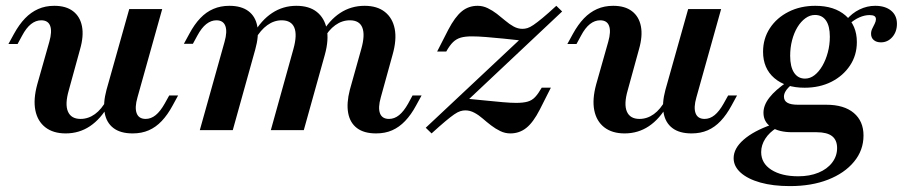

<svg xmlns="http://www.w3.org/2000/svg" viewBox="-20 -448 3109 661"><path d="M206.1 11.3Q163.1 11.3 136.1 -9.7Q109.2 -30.7 101.7 -68.3Q94.2 -105.9 108.3 -157.7L149.8 -304.2Q159.8 -339.6 152.8 -358.8Q145.7 -378.1 121.9 -378.1Q103.3 -378.1 86.8 -365.1Q70.3 -352 56.2 -325.4L40.5 -296.5H9L28 -331.2Q45.8 -363.6 66.1 -384.7Q86.5 -405.9 111.4 -416.9Q136.2 -428 166.8 -428Q207.6 -428 231.7 -409.3Q255.9 -390.7 262.3 -357.2Q268.7 -323.7 255.7 -278.6L216.9 -137.5Q203 -89.4 213.9 -64Q224.8 -38.6 257.3 -38.6Q283.9 -38.6 306.8 -55.1Q329.6 -71.5 347.5 -104.5L354.4 -87Q327 -38.5 289.8 -13.6Q252.6 11.3 206.1 11.3ZM436.7 11.3Q394.7 11.3 370.5 -7.2Q346.4 -25.6 340.4 -59.3Q334.4 -93 346.6 -138.5L424.9 -416.7H538.4L453.3 -112.9Q443.2 -77.9 450.5 -58.2Q457.8 -38.6 481.6 -38.6Q499.8 -38.6 515.9 -51.6Q532 -64.7 546.9 -91.2L562.6 -119.4H593.2L574.3 -84.7Q557.3 -53.1 536.9 -31.5Q516.6 -10 492.1 0.6Q467.7 11.3 436.7 11.3Z M1274.8 11.3Q1233.2 11.3 1209.1 -6.9Q1184.9 -25.2 1178.7 -58.9Q1172.5 -92.5 1184.3 -138.5L1223.8 -279.5Q1237.4 -327.6 1227.4 -352.9Q1217.5 -378.1 1184.6 -378.1Q1157.6 -378.1 1134.4 -361.4Q1111.1 -344.7 1093.7 -313L1086 -330.5Q1113.4 -378.6 1151 -403.3Q1188.5 -428 1235.1 -428Q1278.5 -428 1305 -407Q1331.6 -386 1338.9 -348.6Q1346.2 -311.2 1331.6 -259.8L1291 -112.9Q1280.9 -77.1 1288.2 -57.8Q1295.5 -38.6 1319.3 -38.6Q1337.9 -38.6 1354 -51.6Q1370.1 -64.7 1385 -91.2L1400.3 -119.4H1431.4L1412.4 -84.7Q1395.4 -53.1 1374.8 -31.5Q1354.3 -10 1330 0.6Q1305.8 11.3 1274.8 11.3ZM667.9 0 753 -303.8Q763.1 -339.2 755.8 -358.7Q748.5 -378.1 725.1 -378.1Q706.9 -378.1 690.4 -365.3Q673.9 -352.4 659.4 -325.4L644.1 -297.3H613.1L632 -332Q649 -363.9 669.4 -385.3Q689.7 -406.7 714.6 -417.3Q739.4 -428 769.6 -428Q810.8 -428 835.2 -409.7Q859.5 -391.5 865.7 -358Q871.9 -324.5 858.9 -278.1L781.4 0ZM912.4 0 990.2 -279.5Q1003.7 -328 993.2 -353.1Q982.7 -378.1 949.7 -378.1Q923.5 -378.1 900.3 -361.4Q877 -344.7 858.8 -313L851.9 -330.5Q879.3 -378.6 916.9 -403.3Q954.4 -428 1000.2 -428Q1044.4 -428 1070.7 -407Q1097.1 -386 1104.8 -348.4Q1112.5 -310.8 1098.4 -259.8L1025.9 0Z M1465.8 11.3 1445.7 -8.2 1778.6 -320.5 1783.2 -307.6Q1747.9 -311.6 1714.2 -315Q1680.5 -318.4 1652.5 -320.6Q1624.5 -322.8 1604.6 -322.8Q1581.1 -322.8 1566.1 -318.4Q1551.1 -314 1539.6 -302.9Q1528.1 -291.8 1516.3 -270.5H1484.9L1523.3 -345.7Q1546.3 -389.6 1569.6 -408.8Q1592.8 -428 1624.4 -428Q1642.2 -428 1658.9 -420Q1675.5 -412 1690.6 -400.4Q1705.6 -388.7 1719.8 -376.7Q1734 -364.6 1748.6 -356.6Q1763.2 -348.7 1778.6 -348.7Q1787.1 -348.7 1795.8 -351.3Q1804.6 -354 1816.7 -362.2Q1828.8 -370.4 1847.8 -386.1Q1866.9 -401.8 1895.2 -428L1915.3 -408.5L1582 -94.9L1577.9 -109.1Q1613.1 -105.9 1647.4 -102.3Q1681.7 -98.7 1710.1 -96.3Q1738.5 -93.8 1756.8 -93.8Q1781.1 -93.8 1796.3 -98.1Q1811.5 -102.3 1822.4 -114Q1833.3 -125.7 1845 -146.2H1876.5L1838.5 -71Q1815.9 -26.7 1792 -7.7Q1768.2 11.3 1737 11.3Q1718.8 11.3 1702.4 3.3Q1685.9 -4.6 1670.7 -16.3Q1655.5 -28 1641.7 -40Q1627.9 -52.1 1612.9 -60Q1597.8 -68 1582.1 -68Q1573.6 -68 1564.9 -65.3Q1556.1 -62.7 1543.8 -54.3Q1531.6 -45.9 1513.1 -30.4Q1494.6 -14.9 1465.8 11.3Z M2130.3 11.3Q2087.3 11.3 2060.3 -9.7Q2033.4 -30.7 2025.9 -68.3Q2018.4 -105.9 2032.5 -157.7L2074 -304.2Q2084 -339.6 2076.9 -358.8Q2069.9 -378.1 2046.1 -378.1Q2027.5 -378.1 2011 -365.1Q1994.4 -352 1980.4 -325.4L1964.7 -296.5H1933.2L1952.2 -331.2Q1970 -363.6 1990.3 -384.7Q2010.7 -405.9 2035.5 -416.9Q2060.4 -428 2091 -428Q2131.8 -428 2155.9 -409.3Q2180.1 -390.7 2186.5 -357.2Q2192.9 -323.7 2179.9 -278.6L2141.1 -137.5Q2127.2 -89.4 2138.1 -64Q2149 -38.6 2181.5 -38.6Q2208.1 -38.6 2231 -55.1Q2253.8 -71.5 2271.7 -104.5L2278.6 -87Q2251.2 -38.5 2214 -13.6Q2176.8 11.3 2130.3 11.3ZM2360.9 11.3Q2318.9 11.3 2294.7 -7.2Q2270.6 -25.6 2264.6 -59.3Q2258.6 -93 2270.8 -138.5L2349.1 -416.7H2462.6L2377.5 -112.9Q2367.4 -77.9 2374.7 -58.2Q2382 -38.6 2405.8 -38.6Q2424 -38.6 2440.1 -51.6Q2456.2 -64.7 2471.1 -91.2L2486.8 -119.4H2517.4L2498.5 -84.7Q2481.5 -53.1 2461.1 -31.5Q2440.8 -10 2416.3 0.6Q2391.9 11.3 2360.9 11.3Z M2699.7 192.7Q2641.4 192.7 2597.8 180.5Q2554.3 168.2 2530 146.5Q2505.7 124.7 2505.7 96.6Q2505.7 63 2540 33Q2574.3 2.9 2636.7 -19L2653.3 -7.4Q2628.7 7.7 2614.6 29.6Q2600.5 51.5 2600.5 75.7Q2600.5 114.1 2635.5 136.5Q2670.6 158.9 2728.2 158.9Q2767.4 158.9 2797.6 146.5Q2827.9 134.1 2844.9 111.7Q2861.9 89.4 2861.9 61.8Q2861.9 34.1 2844.5 20.6Q2827.2 7.2 2791.3 7.2H2707.6Q2661.5 7.2 2635 -10.5Q2608.4 -28.1 2608.4 -59.8Q2608.4 -85.9 2628.8 -112Q2649.1 -138.2 2691.1 -166.9L2706.1 -158Q2691.5 -145 2685.2 -135Q2678.9 -125 2678.9 -115.5Q2678.9 -101.1 2690.7 -94.3Q2702.5 -87.4 2727.7 -87.4H2824.8Q2885.9 -87.4 2919.4 -59.1Q2952.8 -30.8 2952.8 18.5Q2952.8 69.4 2920.1 108.8Q2887.5 148.3 2830.7 170.5Q2773.9 192.7 2699.7 192.7ZM2749.9 -146Q2684.1 -146 2645.6 -179.3Q2607 -212.6 2607 -269.9Q2607 -315.1 2630.5 -351Q2654 -386.8 2694.8 -407.4Q2735.5 -428 2787 -428Q2852.7 -428 2891.3 -394.3Q2929.9 -360.5 2929.9 -303.3Q2929.9 -257.7 2906.1 -222.2Q2882.4 -186.7 2842.1 -166.3Q2801.7 -146 2749.9 -146ZM2751.5 -177.4Q2769 -177.4 2784.2 -189.2Q2799.3 -200.9 2811.1 -221.2Q2822.9 -241.4 2829.9 -267.5Q2836.9 -293.5 2836.9 -321.7Q2836.9 -358.2 2823.6 -377.4Q2810.3 -396.5 2785.7 -396.5Q2768.2 -396.5 2752.7 -385.1Q2737.1 -373.8 2725.3 -354.3Q2713.5 -334.9 2706.9 -309.4Q2700.3 -283.9 2700.3 -255.8Q2700.3 -218.1 2713.8 -197.7Q2727.3 -177.4 2751.5 -177.4ZM3012.8 -302.2Q2997.4 -302.2 2988.1 -310.1Q2978.8 -318 2978.8 -331.7Q2978.8 -341.2 2983.1 -349.8Q2987.4 -358.5 2991.5 -366.7Q2995.6 -374.9 2995.6 -381.9Q2995.6 -389.2 2990.4 -392.6Q2985.1 -396.1 2973.5 -396.1Q2956.6 -396.1 2938.5 -388.1Q2920.3 -380.1 2903.4 -364.6L2892.8 -378.6Q2913.4 -403.1 2939.3 -415.5Q2965.2 -428 2993 -428Q3027.4 -428 3047.7 -411.4Q3067.9 -394.8 3067.9 -366Q3067.9 -338.7 3052 -320.4Q3036 -302.2 3012.8 -302.2Z"/></svg>

Font: Playfair 5pt SemiExpanded Light 12pt
Style: Italic
Weight: 300
Italic angle: -15.6°
Version: Version 2.000;gftools[0.9.28]